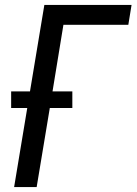

<svg xmlns="http://www.w3.org/2000/svg" viewBox="-20 -755 551 775"><path d="M37 0 90 -319H25V-386H101L159 -735H511L498 -655H236L192 -386H272V-319H181L128 0Z"/></svg>

Font: Iosevka Curly Medium Oblique
Style: Regular
Weight: 500
Italic angle: -9°
Monospace: yes
Designer: Belleve Invis
Foundry: Belleve Invis
Version: Version 11.1.0; ttfautohint (v1.8.3)